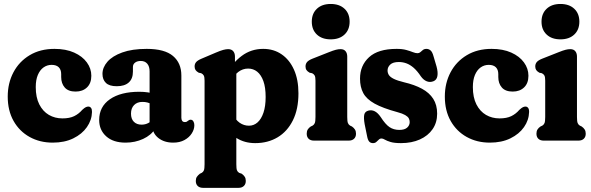

<svg xmlns="http://www.w3.org/2000/svg" viewBox="-20 -695 2922 949"><path d="M431.4 -320.5Q431.4 -283.5 410 -263Q388.6 -242.4 353.6 -242.4Q317.6 -242.4 300 -262.5Q282.4 -282.5 282.4 -314.5V-328.7Q282.4 -350.5 270.4 -362.5Q258.3 -374.4 235.2 -374.4Q213 -374.4 195.1 -361.7Q177.3 -349 167 -324.5Q156.7 -300.1 156.7 -264.7Q156.7 -213.7 174.2 -179.1Q191.8 -144.5 221.6 -127.1Q251.5 -109.8 288.5 -109.8Q323.7 -109.8 346.5 -120.9Q369.4 -132 386.4 -151.9Q397.9 -162.4 404.3 -165.3Q410.7 -168.3 416.8 -168.3Q424.7 -168.3 429.8 -161.8Q434.9 -155.4 434.7 -141.4Q433.6 -101.1 409.5 -66.7Q385.5 -32.3 342.2 -11.1Q299 10 240.5 10Q176.9 10 126.4 -18Q76 -46 47.1 -97.1Q18.2 -148.3 18.2 -217.6Q18.2 -284.1 46.4 -337.5Q74.6 -390.9 126.6 -422.1Q178.6 -453.4 249.3 -453.4Q305.7 -453.4 346.5 -435.1Q387.3 -416.8 409.3 -386.5Q431.4 -356.2 431.4 -320.5Z M733.4 -72.6V-86.2L719.4 -88V-342.1Q719.4 -366.5 707.9 -380.1Q696.4 -393.7 675.6 -393.7Q658.6 -393.7 647.8 -385.7Q637 -377.6 637 -364V-341.1Q637 -305.8 616.4 -287.3Q595.8 -268.8 557 -268.8Q520.4 -268.8 503.5 -285.2Q486.5 -301.6 486.5 -329.8Q486.5 -361.7 511 -389.9Q535.5 -418.1 584.2 -435.7Q632.9 -453.4 705.1 -453.4Q793.4 -453.4 834.9 -418.5Q876.4 -383.6 876.4 -322V-112.7Q876.4 -104.4 880.2 -98Q884.1 -91.7 894.1 -91.7Q899.4 -91.7 903 -93.5Q906.7 -95.4 909.8 -98.4Q912.2 -100.3 915.2 -101.8Q918.2 -103.3 922.1 -103.3Q930.9 -103.3 935.7 -95.3Q940.6 -87.4 940.6 -76.3Q940.6 -55.6 927.9 -35.7Q915.3 -15.8 891.9 -2.9Q868.5 10 836.1 10Q791.6 10 762.5 -13.1Q733.4 -36.3 733.4 -72.6ZM470.2 -102Q470.2 -167.6 523.3 -204.5Q576.4 -241.4 668.8 -241.4Q690.8 -241.4 711.1 -238.4Q731.5 -235.4 744.9 -229.7L729.8 -179.8Q718.5 -185.9 707.8 -188.6Q697.1 -191.3 683.7 -191.3Q658 -191.3 642.7 -175.7Q627.5 -160.2 627.5 -133.4Q627.5 -107.2 641.7 -93Q655.9 -78.9 679.8 -78.9Q697.9 -78.9 712.9 -86.8Q727.9 -94.8 736.5 -106.7L747.4 -59.2Q727.1 -26.6 687.3 -8.3Q647.4 10 600.6 10Q539.6 10 504.9 -21.2Q470.2 -52.4 470.2 -102Z M1141.3 -415.3V-369.6L1148.1 -354V116.7Q1148.1 138.6 1151.3 146.8Q1154.6 155 1162.1 159.3L1174.9 163.7Q1184.3 170.6 1189.6 178.7Q1194.9 186.8 1194.9 199.3Q1194.9 215 1185.2 224.3Q1175.6 233.5 1158.9 233.5H983.8Q967.1 233.5 957.4 224.5Q947.8 215.4 947.8 199.3Q947.8 186.8 953.1 179Q958.4 171.1 967.8 163.7L977.1 159.3Q984.5 155.2 987.8 146.9Q991.1 138.6 991.1 116.7V-296.1Q991.1 -314 987.3 -321.4Q983.4 -328.7 974.5 -333.1L962.4 -335.5Q951.2 -341.9 946.5 -348.9Q941.9 -355.9 941.9 -366.7Q941.9 -379.1 949.3 -387.9Q956.7 -396.7 975.5 -404.7L1046.2 -434.7Q1069.1 -444.5 1083.1 -448.3Q1097.2 -452.1 1107.6 -452.1Q1124.3 -452.1 1132.8 -441.9Q1141.3 -431.8 1141.3 -415.3ZM1119 -286.4 1092.1 -321.5Q1127.7 -383.3 1174.2 -418.3Q1220.7 -453.4 1281 -453.4Q1332.8 -453.4 1371.9 -426.5Q1411.1 -399.7 1433.1 -350.5Q1455.1 -301.4 1455.1 -233.8Q1455.1 -155.2 1427.6 -100.1Q1400.2 -45 1352.1 -16.3Q1304.1 12.4 1241.4 12.4Q1189.2 12.4 1149.8 -12.3Q1110.5 -37 1082.9 -84.4L1125 -139.1Q1143.3 -103.1 1164.3 -88.4Q1185.4 -73.7 1210.6 -73.7Q1234.5 -73.7 1253.1 -90.1Q1271.6 -106.6 1282.3 -138.3Q1293 -170 1293 -215.5Q1293 -263.2 1281.8 -294.2Q1270.5 -325.2 1251.2 -340.7Q1231.8 -356.1 1206.5 -356.1Q1179.6 -356.1 1157.5 -339.2Q1135.4 -322.2 1119 -286.4Z M1696.3 -415.3V-116.8Q1696.3 -95.3 1699.6 -87Q1702.9 -78.7 1710.3 -74.2L1719.6 -69.8Q1729 -63.2 1734.3 -54.9Q1739.6 -46.7 1739.6 -34.2Q1739.6 -18.1 1729.9 -9Q1720.3 0 1703.6 0H1532Q1514.9 0 1505.5 -9Q1496 -18.1 1496 -34.2Q1496 -46.7 1501.1 -54.9Q1506.2 -63.2 1516 -69.8L1525.3 -74.2Q1532.7 -78.7 1536 -87Q1539.3 -95.3 1539.3 -116.8V-296.1Q1539.3 -314 1535.5 -321.4Q1531.6 -328.7 1522.7 -333.1L1510.6 -335.5Q1499.4 -341.9 1494.8 -348.9Q1490.1 -355.9 1490.1 -366.7Q1490.1 -379.1 1497.5 -388.1Q1504.9 -397.1 1523.7 -404.7L1604.8 -436.7Q1627.3 -445.7 1639.9 -448.9Q1652.6 -452.1 1663.4 -452.1Q1679.7 -452.1 1688 -441.9Q1696.3 -431.8 1696.3 -415.3ZM1614.6 -500.5Q1571.4 -500.5 1546.2 -524.3Q1521.1 -548 1521.1 -587.9Q1521.1 -627.9 1546.2 -651.6Q1571.4 -675.4 1614.6 -675.4Q1657.8 -675.4 1682.9 -651.7Q1708.1 -628 1708.1 -588Q1708.1 -548 1682.9 -524.3Q1657.8 -500.5 1614.6 -500.5Z M1953.8 -52.9Q1979.8 -52.9 1992.4 -64.2Q2005 -75.5 2005 -91.5Q2005 -101.9 2000.4 -110.3Q1995.7 -118.7 1982.6 -126.3Q1969.6 -133.9 1944.6 -140.6Q1871.9 -160.4 1831.6 -182.8Q1791.4 -205.2 1775.5 -235Q1759.5 -264.8 1759.5 -306.4Q1759.5 -371.3 1804.2 -412.3Q1848.9 -453.4 1940.3 -453.4Q1968.9 -453.4 1988 -448Q2007.2 -442.7 2020.4 -437.3Q2033.7 -432 2043.7 -432Q2052 -432 2057.8 -437.3Q2063.6 -442.7 2070.3 -448Q2077.1 -453.4 2087.8 -453.4Q2099.2 -453.4 2108.1 -445.8Q2117.1 -438.2 2123 -416.2L2137.8 -365.9Q2145.4 -338 2141.9 -318.9Q2138.5 -299.9 2122.5 -293.5Q2105.5 -286.7 2089.3 -293.2Q2073.1 -299.6 2060.3 -317.5Q2042.6 -344.2 2024.9 -359.7Q2007.2 -375.1 1989 -381.8Q1970.8 -388.5 1951.3 -388.5Q1922.4 -388.5 1909 -376Q1895.6 -363.4 1895.6 -346.6Q1895.6 -334.3 1902.2 -324Q1908.9 -313.8 1926.5 -305.1Q1944.2 -296.4 1976.5 -288.5Q2029 -276.3 2065.6 -256.4Q2102.2 -236.6 2121.4 -206.5Q2140.7 -176.4 2140.7 -133.2Q2140.7 -89 2118.1 -56.4Q2095.6 -23.8 2055.3 -5.7Q2015 12.4 1962.1 12.4Q1928.7 12.4 1910.2 6.7Q1891.8 1.1 1882.3 -4.7Q1872.8 -10.5 1865.8 -10.5Q1857.9 -10.5 1852.2 -4.7Q1846.5 1.1 1840 6.7Q1833.6 12.4 1823.5 12.4Q1811.9 12.4 1805 4.9Q1798 -2.7 1794.5 -21.5L1782.3 -81.8Q1777 -111.8 1780.3 -127.9Q1783.6 -144 1801.4 -148.4Q1817.2 -152.5 1832.2 -145Q1847.3 -137.5 1861.7 -116.5Q1884.8 -80.5 1905.2 -66.7Q1925.6 -52.9 1953.8 -52.9Z M2591.9 -320.5Q2591.9 -283.5 2570.5 -263Q2549.1 -242.4 2514.1 -242.4Q2478.1 -242.4 2460.5 -262.5Q2442.9 -282.5 2442.9 -314.5V-328.7Q2442.9 -350.5 2430.9 -362.5Q2418.8 -374.4 2395.7 -374.4Q2373.5 -374.4 2355.6 -361.7Q2337.8 -349 2327.5 -324.5Q2317.2 -300.1 2317.2 -264.7Q2317.2 -213.7 2334.7 -179.1Q2352.3 -144.5 2382.1 -127.1Q2412 -109.8 2449 -109.8Q2484.2 -109.8 2507 -120.9Q2529.9 -132 2546.9 -151.9Q2558.4 -162.4 2564.8 -165.3Q2571.2 -168.3 2577.3 -168.3Q2585.2 -168.3 2590.3 -161.8Q2595.4 -155.4 2595.2 -141.4Q2594.1 -101.1 2570 -66.7Q2546 -32.3 2502.7 -11.1Q2459.5 10 2401 10Q2337.4 10 2286.9 -18Q2236.5 -46 2207.6 -97.1Q2178.7 -148.3 2178.7 -217.6Q2178.7 -284.1 2206.9 -337.5Q2235.1 -390.9 2287.1 -422.1Q2339.1 -453.4 2409.8 -453.4Q2466.2 -453.4 2507 -435.1Q2547.8 -416.8 2569.8 -386.5Q2591.9 -356.2 2591.9 -320.5Z M2831.8 -415.3V-116.8Q2831.8 -95.3 2835.1 -87Q2838.4 -78.7 2845.8 -74.2L2855.1 -69.8Q2864.5 -63.2 2869.8 -54.9Q2875.1 -46.7 2875.1 -34.2Q2875.1 -18.1 2865.4 -9Q2855.8 0 2839.1 0H2667.5Q2650.4 0 2641 -9Q2631.5 -18.1 2631.5 -34.2Q2631.5 -46.7 2636.6 -54.9Q2641.7 -63.2 2651.5 -69.8L2660.8 -74.2Q2668.2 -78.7 2671.5 -87Q2674.8 -95.3 2674.8 -116.8V-296.1Q2674.8 -314 2671 -321.4Q2667.1 -328.7 2658.2 -333.1L2646.1 -335.5Q2634.9 -341.9 2630.3 -348.9Q2625.6 -355.9 2625.6 -366.7Q2625.6 -379.1 2633 -388.1Q2640.4 -397.1 2659.2 -404.7L2740.3 -436.7Q2762.8 -445.7 2775.4 -448.9Q2788.1 -452.1 2798.9 -452.1Q2815.2 -452.1 2823.5 -441.9Q2831.8 -431.8 2831.8 -415.3ZM2750.1 -500.5Q2706.9 -500.5 2681.8 -524.3Q2656.6 -548 2656.6 -587.9Q2656.6 -627.9 2681.8 -651.6Q2706.9 -675.4 2750.1 -675.4Q2793.3 -675.4 2818.4 -651.7Q2843.6 -628 2843.6 -588Q2843.6 -548 2818.4 -524.3Q2793.3 -500.5 2750.1 -500.5Z"/></svg>

Font: Fraunces 144pt S100 Black
Style: Regular
Weight: 900
Version: Version 1.000